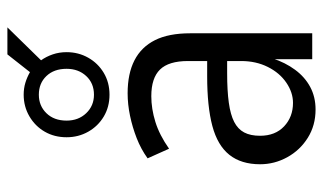

<svg xmlns="http://www.w3.org/2000/svg" viewBox="-197 -667 873 519"><g transform="rotate(-90 239.5 -407.5)"><path d="M203 9Q160 9 126.5 -12Q93 -33 74 -67.5Q55 -102 55 -141Q55 -192 80.5 -224Q106 -256 158.5 -270Q211 -284 293 -284H345V-230H301Q254 -230 221.5 -225.5Q189 -221 169.5 -211Q150 -201 141 -184Q132 -167 132 -141Q132 -100 157.5 -76Q183 -52 221 -52Q249 -52 275.5 -70Q302 -88 318 -120Q334 -152 334 -192V-336Q334 -388 311 -411.5Q288 -435 239 -435Q205 -435 169.5 -424Q134 -413 97 -387L71 -445Q96 -463 125.5 -474.5Q155 -486 186 -492.5Q217 -499 247 -499Q300 -499 336 -480.5Q372 -462 390.5 -425Q409 -388 409 -330V0H339V-107H341Q330 -73 310.5 -46.5Q291 -20 264 -5.5Q237 9 203 9ZM243 -548Q210 -548 184 -563.5Q158 -579 143 -605.5Q128 -632 128 -664Q128 -697 143 -723Q158 -749 184.5 -764.5Q211 -780 243 -780Q260 -780 275 -775.5Q290 -771 304 -763L352 -824H425L336 -733Q346 -719 352 -701.5Q358 -684 358 -664Q358 -632 343 -605.5Q328 -579 302 -563.5Q276 -548 243 -548ZM243 -590Q274 -590 293.5 -611Q313 -632 313 -664Q313 -698 293.5 -718.5Q274 -739 243 -739Q213 -739 193 -718.5Q173 -698 173 -664Q173 -632 193 -611Q213 -590 243 -590Z"/></g></svg>

Font: Nunito Sans 10pt Condensed
Style: Regular
Weight: 400
Width: 3
Designer: Vernon Adams
Foundry: Vernon Adams
Version: Version 3.101;gftools[0.9.27]